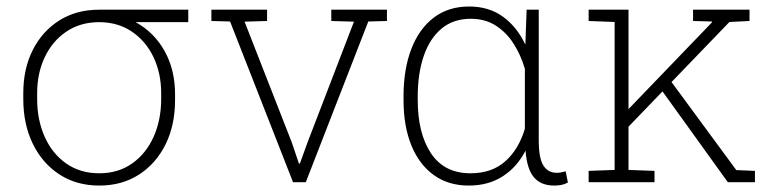

<svg xmlns="http://www.w3.org/2000/svg" viewBox="-20 -558 2371 588"><path d="M284.2 10.3Q214.4 10.3 162.1 -23.7Q109.9 -57.6 80.6 -117.4Q51.3 -177.2 51.3 -254.9V-272.9Q51.3 -347.2 80.3 -404.8Q109.4 -462.4 161.6 -495.4Q213.9 -528.3 283.2 -528.3H556.6V-490.2H395.5Q452.6 -458.5 484.4 -401.1Q516.1 -343.8 516.1 -269.5V-251Q516.1 -174.8 487.1 -116Q458 -57.1 405.8 -23.4Q353.5 10.3 284.2 10.3ZM284.2 -27.3Q342.3 -27.3 385 -57.6Q427.7 -87.9 450.7 -139.6Q473.6 -191.4 473.6 -254.9V-272.9Q473.6 -333 450.4 -382.3Q427.2 -431.6 384.3 -460.9Q341.3 -490.2 282.7 -490.2Q224.6 -489.7 182.1 -460.4Q139.6 -431.2 116.7 -382.1Q93.8 -333 93.8 -272.9V-254.9Q93.8 -190.9 116.7 -139.4Q139.6 -87.9 182.4 -57.6Q225.1 -27.3 284.2 -27.3Z M877.4 0 684.6 -492.2 627.4 -493.7V-528.3H797.9V-493.7L729 -491.7L873.5 -122.1L895.5 -57.1H898.4L921.9 -122.1L1064 -491.7L994.6 -493.7V-528.3H1165V-493.7L1107.9 -492.2L916.5 0Z M1415.5 10.3Q1353 10.3 1308.3 -22Q1263.7 -54.2 1239.7 -113Q1215.8 -171.9 1215.8 -252V-262.2Q1215.8 -346.2 1239.7 -408.2Q1263.7 -470.2 1308.6 -504.2Q1353.5 -538.1 1416.5 -538.1Q1477.1 -538.1 1520 -507.1Q1563 -476.1 1588.9 -421.4L1592.8 -528.3H1629.9V-128.9Q1629.9 -73.7 1644 -51.3Q1658.2 -28.8 1684.6 -28.8Q1691.4 -28.8 1696.8 -29.8Q1702.1 -30.8 1712.4 -33.2L1719.2 1Q1709.5 6.3 1699.5 8.3Q1689.5 10.3 1677.2 10.3Q1636.7 10.3 1615.2 -14.9Q1593.8 -40 1589.4 -96.7Q1564 -46.9 1520 -18.3Q1476.1 10.3 1415.5 10.3ZM1420.9 -27.3Q1486.3 -27.3 1527.6 -64.2Q1568.8 -101.1 1587.4 -163.6V-347.2Q1575.2 -389.2 1553.2 -423.8Q1531.2 -458.5 1498.5 -479.5Q1465.8 -500.5 1421.9 -500.5Q1368.2 -500.5 1332 -470.2Q1295.9 -439.9 1277.6 -386.2Q1259.3 -332.5 1259.3 -262.2V-252Q1259.3 -149.4 1300 -88.4Q1340.8 -27.3 1420.9 -27.3Z M1899.9 -165 1884.8 -203.1 2160.2 -489.3V-492.2L2102.5 -493.7V-528.3H2275.4V-493.7L2213.9 -490.7ZM1782.7 0V-34.7L1862.3 -37.6V-490.7L1782.7 -493.7V-528.3H1904.8V-37.6L1984.4 -34.7V0ZM2209 0 1998.5 -292.5 2024.4 -323.2 2234.9 -37.1 2292 -34.7V0Z"/></svg>

Font: Roboto Slab ExtraLight
Style: Regular
Weight: 250
Designer: Google
Version: Version 2.000; ttfautohint (v1.8.1.43-b0c9)